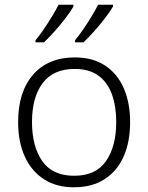

<svg xmlns="http://www.w3.org/2000/svg" viewBox="-20 -786 630 816"><path d="M533 -267Q533 -183 505.5 -121Q478 -59 424.5 -24.5Q371 10 294 10Q220 10 167 -24Q114 -58 85.5 -120.5Q57 -183 57 -267Q57 -396 121 -469Q185 -542 298 -542Q374 -542 426.5 -507.5Q479 -473 506 -411Q533 -349 533 -267ZM116 -267Q116 -164 159.5 -101.5Q203 -39 295 -39Q388 -39 431 -102Q474 -165 474 -267Q474 -333 456 -384Q438 -435 399 -464Q360 -493 297 -493Q207 -493 161.5 -433Q116 -373 116 -267ZM460 -758Q448 -737 426.5 -709Q405 -681 380.5 -653.5Q356 -626 335 -606H299V-615Q315 -634 333.5 -661Q352 -688 369 -716Q386 -744 397 -766H460ZM292 -758Q280 -737 258.5 -709Q237 -681 212.5 -653.5Q188 -626 167 -606H131V-615Q147 -634 165.5 -661Q184 -688 201 -716Q218 -744 229 -766H292Z"/></svg>

Font: Noto Sans Thai Looped Light
Style: Regular
Weight: 300
Designer: Sasikarn Vongin, Ben Mitchell
Foundry: The Fontpad Ltd
Version: Version 1.001; ttfautohint (v1.8.4.7-5d5b)